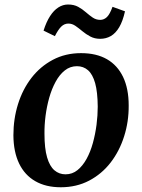

<svg xmlns="http://www.w3.org/2000/svg" viewBox="-20 -798 615 831"><path d="M331 -568Q397 -568 442.8 -541.8Q488.5 -515.5 512.8 -464.8Q537 -414 537 -341.5Q537.5 -271.5 517.2 -207.8Q497 -144 458.8 -94.5Q420.5 -45 365.8 -16.2Q311 12.5 243 12.5Q178.5 12.5 132.8 -13.8Q87 -40 62.8 -90.2Q38.5 -140.5 38 -212.5Q38 -283.5 58 -347.5Q78 -411.5 116.2 -461Q154.5 -510.5 208.8 -539.2Q263 -568 331 -568ZM313 -511.5Q283.5 -511.5 260.5 -493.2Q237.5 -475 220.8 -444.2Q204 -413.5 193.2 -375.5Q182.5 -337.5 177.2 -297Q172 -256.5 172.5 -219Q172.5 -155.5 183.8 -117Q195 -78.5 215.5 -61Q236 -43.5 263.5 -43.5Q293 -43.5 315.5 -61.8Q338 -80 354.8 -110.5Q371.5 -141 382 -179.2Q392.5 -217.5 397.8 -258Q403 -298.5 403 -336.5Q402.5 -400 391.8 -438.2Q381 -476.5 361 -494Q341 -511.5 313 -511.5ZM168.5 -665.5Q180.5 -703.5 196.8 -728.5Q213 -753.5 232.8 -766Q252.5 -778.5 274.5 -778.5Q300 -778.5 318.2 -768.5Q336.5 -758.5 351.5 -745.2Q366.5 -732 381.2 -722Q396 -712 414 -712Q430 -712 442.8 -724.2Q455.5 -736.5 467 -768.5L521 -749Q511.5 -706.5 496 -680.2Q480.5 -654 459.8 -642Q439 -630 413.5 -630Q389.5 -630 370.8 -640Q352 -650 336.5 -663Q321 -676 306.5 -686Q292 -696 276 -696Q258.5 -696 245 -682.8Q231.5 -669.5 217.5 -641.5Z"/></svg>

Font: Merriweather 20pt SemiBold
Style: Italic
Weight: 600
Italic angle: -7.8°
Version: Version 2.101